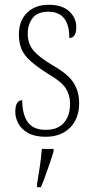

<svg xmlns="http://www.w3.org/2000/svg" viewBox="-20 -562 392 803"><path d="M171 10Q126 10 98 -5.5Q70 -21 57 -45Q44 -69 44 -94Q44 -120 52 -131.5Q60 -143 73 -143Q73 -85 95.5 -52Q118 -19 172 -19Q221 -19 247 -48Q273 -77 273 -129Q273 -164 255.5 -192Q238 -220 183 -252Q137 -281 109.5 -305Q82 -329 70.5 -355.5Q59 -382 59 -418Q59 -475 93 -508.5Q127 -542 184 -542Q240 -542 269.5 -514.5Q299 -487 299 -449Q299 -403 270 -403Q270 -513 182 -513Q137 -513 116.5 -486.5Q96 -460 96 -421Q96 -378 121.5 -349Q147 -320 200 -289Q265 -252 288 -215.5Q311 -179 311 -131Q311 -66 273 -28Q235 10 171 10ZM135 208Q141 172 146.5 135Q152 98 155 61H204V71Q198 92 188.5 119.5Q179 147 169.5 174Q160 201 151 221H135Z"/></svg>

Font: Noto Serif Condensed ExtraLight
Style: Regular
Weight: 200
Width: 3
Designer: Monotype Design Team
Foundry: Monotype Imaging Inc.
Version: Version 2.013; ttfautohint (v1.8.4.7-5d5b)